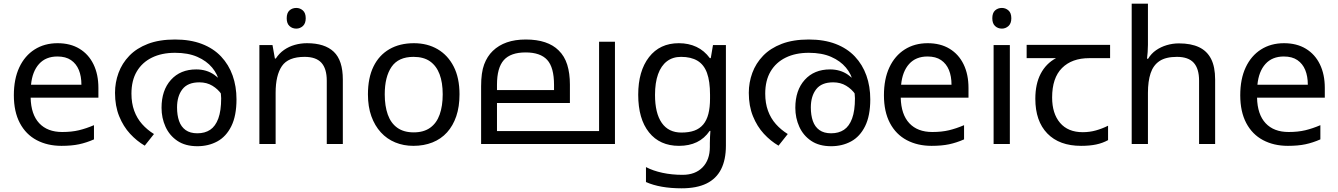

<svg xmlns="http://www.w3.org/2000/svg" viewBox="-20 -780 7247 1040"><path d="M292 -546Q361 -546 410.5 -516Q460 -486 486.5 -431.5Q513 -377 513 -304V-251H146Q148 -160 192.5 -112.5Q237 -65 317 -65Q368 -65 407.5 -74.5Q447 -84 489 -102V-25Q448 -7 408 1.5Q368 10 313 10Q237 10 178.5 -21Q120 -52 87.5 -113.5Q55 -175 55 -264Q55 -352 84.5 -415Q114 -478 167.5 -512Q221 -546 292 -546ZM291 -474Q228 -474 191.5 -433.5Q155 -393 148 -321H421Q421 -367 407 -401Q393 -435 364.5 -454.5Q336 -474 291 -474Z M928 -566Q1011 -566 1073.5 -542Q1136 -518 1177.5 -474Q1219 -430 1240 -371Q1261 -312 1261 -242Q1261 -153 1233 -96.5Q1205 -40 1157 -14Q1109 12 1049 12Q984 12 941 -17Q898 -46 876.5 -93.5Q855 -141 855 -196Q855 -291 906 -347.5Q957 -404 1043 -404Q1099 -404 1140.5 -375Q1182 -346 1206 -301Q1230 -256 1232 -206L1207 -209Q1200 -240 1180.5 -268.5Q1161 -297 1130.5 -315.5Q1100 -334 1060 -334Q997 -334 968 -296.5Q939 -259 939 -198Q939 -156 950 -124.5Q961 -93 985.5 -75.5Q1010 -58 1049 -58Q1090 -58 1118.5 -77Q1147 -96 1162.5 -138Q1178 -180 1178 -248Q1178 -250 1176.5 -270Q1175 -290 1171 -310Q1170 -315 1170 -323Q1170 -331 1168 -335Q1159 -378 1129 -414Q1099 -450 1049 -472Q999 -494 928 -494Q856 -494 803 -468Q750 -442 721 -393Q692 -344 692 -273Q692 -221 707 -180Q722 -139 749.5 -108Q777 -77 814 -54L764 9Q721 -16 684.5 -55.5Q648 -95 625.5 -150.5Q603 -206 603 -277Q603 -333 622 -385Q641 -437 680.5 -478Q720 -519 781.5 -542.5Q843 -566 928 -566Z M1585 -737Q1605 -737 1620.5 -723.5Q1636 -710 1636 -681Q1636 -653 1620.5 -639Q1605 -625 1585 -625Q1563 -625 1548 -639Q1533 -653 1533 -681Q1533 -710 1548 -723.5Q1563 -737 1585 -737ZM1643 -546Q1739 -546 1788 -499.5Q1837 -453 1837 -349V0H1750V-343Q1750 -408 1721 -440Q1692 -472 1630 -472Q1541 -472 1507 -422Q1473 -372 1473 -278V0H1385V-536H1456L1469 -463H1474Q1492 -491 1518.5 -509.5Q1545 -528 1577 -537Q1609 -546 1643 -546Z M2469 -269Q2469 -202 2451.5 -150.5Q2434 -99 2401.5 -63Q2369 -27 2322.5 -8.5Q2276 10 2219 10Q2166 10 2121 -8.5Q2076 -27 2043 -63Q2010 -99 1991.5 -150.5Q1973 -202 1973 -269Q1973 -358 2003 -419.5Q2033 -481 2089 -513.5Q2145 -546 2222 -546Q2295 -546 2350.5 -513.5Q2406 -481 2437.5 -419.5Q2469 -358 2469 -269ZM2064 -269Q2064 -206 2080.5 -159.5Q2097 -113 2132 -88Q2167 -63 2221 -63Q2275 -63 2310 -88Q2345 -113 2361.5 -159.5Q2378 -206 2378 -269Q2378 -333 2361 -378Q2344 -423 2309.5 -447.5Q2275 -472 2220 -472Q2138 -472 2101 -418Q2064 -364 2064 -269Z M3311 -554V0H2586V-313Q2586 -387 2602.5 -431Q2619 -475 2649 -504Q2681 -535 2725.5 -550.5Q2770 -566 2828 -566Q2888 -566 2932.5 -551Q2977 -536 3006 -507Q3038 -476 3052.5 -429.5Q3067 -383 3067 -322V-222H2672V-70H3225V-554ZM2827 -496Q2746 -496 2709 -454.5Q2672 -413 2672 -321V-292H2981V-320Q2981 -415 2944 -455.5Q2907 -496 2827 -496Z M3657 -546Q3710 -546 3752.5 -526Q3795 -506 3825 -465H3830L3842 -536H3912V9Q3912 85 3886 136.5Q3860 188 3807 214Q3754 240 3672 240Q3614 240 3565.5 231.5Q3517 223 3479 206V125Q3517 145 3568 156Q3619 167 3677 167Q3746 167 3785.5 126.5Q3825 86 3825 16V-5Q3825 -17 3826 -39.5Q3827 -62 3828 -71H3824Q3796 -30 3754.5 -10Q3713 10 3658 10Q3554 10 3495.5 -63Q3437 -136 3437 -267Q3437 -395 3495.5 -470.5Q3554 -546 3657 -546ZM3669 -472Q3624 -472 3592.5 -448Q3561 -424 3544.5 -378Q3528 -332 3528 -266Q3528 -167 3564.5 -114.5Q3601 -62 3671 -62Q3712 -62 3741 -72.5Q3770 -83 3789 -105.5Q3808 -128 3817 -163Q3826 -198 3826 -246V-267Q3826 -340 3809.5 -385Q3793 -430 3758 -451Q3723 -472 3669 -472Z M4361 -566Q4444 -566 4506.5 -542Q4569 -518 4610.5 -474Q4652 -430 4673 -371Q4694 -312 4694 -242Q4694 -153 4666 -96.5Q4638 -40 4590 -14Q4542 12 4482 12Q4417 12 4374 -17Q4331 -46 4309.5 -93.5Q4288 -141 4288 -196Q4288 -291 4339 -347.5Q4390 -404 4476 -404Q4532 -404 4573.5 -375Q4615 -346 4639 -301Q4663 -256 4665 -206L4640 -209Q4633 -240 4613.5 -268.5Q4594 -297 4563.5 -315.5Q4533 -334 4493 -334Q4430 -334 4401 -296.5Q4372 -259 4372 -198Q4372 -156 4383 -124.5Q4394 -93 4418.5 -75.5Q4443 -58 4482 -58Q4523 -58 4551.5 -77Q4580 -96 4595.5 -138Q4611 -180 4611 -248Q4611 -250 4609.5 -270Q4608 -290 4604 -310Q4603 -315 4603 -323Q4603 -331 4601 -335Q4592 -378 4562 -414Q4532 -450 4482 -472Q4432 -494 4361 -494Q4289 -494 4236 -468Q4183 -442 4154 -393Q4125 -344 4125 -273Q4125 -221 4140 -180Q4155 -139 4182.5 -108Q4210 -77 4247 -54L4197 9Q4154 -16 4117.5 -55.5Q4081 -95 4058.5 -150.5Q4036 -206 4036 -277Q4036 -333 4055 -385Q4074 -437 4113.5 -478Q4153 -519 4214.5 -542.5Q4276 -566 4361 -566Z M5005 -546Q5074 -546 5123.5 -516Q5173 -486 5199.5 -431.5Q5226 -377 5226 -304V-251H4859Q4861 -160 4905.5 -112.5Q4950 -65 5030 -65Q5081 -65 5120.5 -74.5Q5160 -84 5202 -102V-25Q5161 -7 5121 1.5Q5081 10 5026 10Q4950 10 4891.5 -21Q4833 -52 4800.5 -113.5Q4768 -175 4768 -264Q4768 -352 4797.5 -415Q4827 -478 4880.5 -512Q4934 -546 5005 -546ZM5004 -474Q4941 -474 4904.5 -433.5Q4868 -393 4861 -321H5134Q5134 -367 5120 -401Q5106 -435 5077.5 -454.5Q5049 -474 5004 -474Z M5450 -536V0H5362V-536ZM5407 -737Q5427 -737 5442.5 -723.5Q5458 -710 5458 -681Q5458 -653 5442.5 -639Q5427 -625 5407 -625Q5385 -625 5370 -639Q5355 -653 5355 -681Q5355 -710 5370 -723.5Q5385 -737 5407 -737Z M5836 10Q5718 10 5653 -57Q5588 -124 5588 -245Q5588 -325 5617 -380.5Q5646 -436 5700 -465H5541V-537H5993V-465H5880Q5786 -465 5732.5 -411.5Q5679 -358 5679 -252Q5679 -165 5722 -114.5Q5765 -64 5845 -64Q5882 -64 5916 -73.5Q5950 -83 5982 -99V-21Q5953 -5 5918 2.5Q5883 10 5836 10Z M6198 -537Q6198 -518 6196.5 -498Q6195 -478 6193 -462H6199Q6216 -490 6242 -508Q6268 -526 6300 -535.5Q6332 -545 6366 -545Q6431 -545 6474.5 -524.5Q6518 -504 6540 -461Q6562 -418 6562 -349V0H6475V-343Q6475 -408 6446 -440Q6417 -472 6355 -472Q6295 -472 6261 -449.5Q6227 -427 6212.5 -383.5Q6198 -340 6198 -277V0H6110V-760H6198Z M6935 -546Q7004 -546 7053.5 -516Q7103 -486 7129.5 -431.5Q7156 -377 7156 -304V-251H6789Q6791 -160 6835.5 -112.5Q6880 -65 6960 -65Q7011 -65 7050.5 -74.5Q7090 -84 7132 -102V-25Q7091 -7 7051 1.5Q7011 10 6956 10Q6880 10 6821.5 -21Q6763 -52 6730.5 -113.5Q6698 -175 6698 -264Q6698 -352 6727.5 -415Q6757 -478 6810.5 -512Q6864 -546 6935 -546ZM6934 -474Q6871 -474 6834.5 -433.5Q6798 -393 6791 -321H7064Q7064 -367 7050 -401Q7036 -435 7007.5 -454.5Q6979 -474 6934 -474Z"/></svg>

Font: lmalayalam85
Style: Book
Weight: 400
Designer: Jelle Bosma - Monotype Design Team
Foundry: Monotype Imaging Inc.
Version: Version 2.003